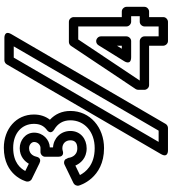

<svg xmlns="http://www.w3.org/2000/svg" viewBox="34 -928 918 1027"><g transform="rotate(-90 493.5 -414.0)"><path d="M162.9 -508.3 154.6 -524.7C147.1 -531.3 136.1 -532.9 127.1 -528.5L28.1 -480.5C18.8 -476 11.6 -463.6 14.9 -451.5C15.6 -448.7 52.8 -317 215 -317C325.8 -317 414 -391.2 414 -497C414 -542.2 396.9 -578.8 367.1 -606.5C384.9 -629.2 395 -658.4 395 -692C395 -787.8 316.7 -853 217 -853C68.6 -853 37.8 -736.5 36.6 -731.4C34.5 -721.3 39.2 -708.8 50 -703.5L134 -662.5C163 -648.4 168.2 -675 169.3 -678.9C170.6 -685.1 178.7 -718 215 -718C234.3 -718 248 -704 248 -691C248 -670.9 230.8 -657 217 -657H194C183.3 -657 169 -647.1 169 -632V-562C169 -526.2 200 -537.7 201.7 -538.2C201.8 -538.3 208.1 -540 214 -540C239 -540 257 -523.2 257 -497C257 -472.6 243.1 -460 214 -460C169.3 -460 163.5 -502.4 162.9 -508.3ZM131.7 -719.3 92.9 -738.3C106.1 -763 137.1 -803 217 -803C295.3 -803 345 -756.2 345 -692C345 -659.8 333.7 -639.2 313.8 -623.8C313.8 -623.8 281.9 -603.5 316 -582.7C345.6 -564.6 364 -537.1 364 -497C364 -422.8 304.2 -367 215 -367C123.1 -367 86 -417.6 71.1 -445.8L121.9 -470.4C133.4 -443.7 160.3 -410 214 -410C262.9 -410 307 -441.4 307 -497C307 -549.4 267.7 -587 219 -589.9V-607C261.1 -608.5 298 -644 298 -691C298 -738 255.7 -768 215 -768C169.4 -768 143.5 -740 131.7 -719.3ZM759.5 -800 308.6 -25H248.5L699.4 -800ZM824.6 -812.4C848.2 -852.9 803 -850 803 -850H685C677.5 -850 668 -845.5 663.4 -837.6L183.4 -12.6C159.8 27.9 205 25 205 25H323C330.5 25 340 20.5 344.6 12.6ZM891 -172H921V-126H891C875.9 -126 866 -111.7 866 -101V-25H813V-101C813 -116.1 798.7 -126 788 -126H576.7L796.4 -455H866V-197C866 -181.9 880.3 -172 891 -172ZM916 -222V-480C916 -490.7 906.1 -505 891 -505H783C775.3 -505 766.9 -500.9 762.2 -493.9L531.2 -147.9C529 -144.6 527 -139 527 -134V-101C527 -90.3 536.9 -76 552 -76H763V0C763 10.7 772.9 25 788 25H891C901.7 25 916 15.1 916 0V-76H946C956.7 -76 971 -85.9 971 -101V-197C971 -207.7 961.1 -222 946 -222ZM788 -359H787C778.4 -359 770.2 -354.3 765.8 -347.2L680.8 -210.2C680.8 -210.2 654.1 -172 702 -172H788C803.1 -172 813 -186.3 813 -197V-334C813 -349.1 798.7 -359 788 -359ZM763 -247.9V-222H746.9Z"/></g></svg>

Font: Hussar Ekologiczny
Style: Regular
Weight: 400
Foundry: Cannot Into Space Fonts
Version: Version 0.97